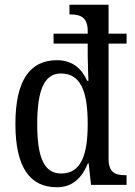

<svg xmlns="http://www.w3.org/2000/svg" viewBox="-20 -780 569 810"><path d="M220 10C286 10 325 -29 351 -91H354L364 0H514V-41H506C467 -41 438 -52 438 -111V-596H514V-638H438V-760H273V-719H280C317 -719 350 -708 350 -650V-638H206V-596H350V-545C350 -516 353 -443 353 -439H348C324 -491 286 -526 220 -526C107 -526 45 -442 45 -257C45 -73 107 10 220 10ZM238 -48C165 -48 137 -118 137 -256C137 -396 165 -470 237 -470C323 -470 350 -390 350 -257C350 -128 323 -48 238 -48Z"/></svg>

Font: Noto Serif Tamil Condensed
Style: Italic
Weight: 400
Width: 3
Italic angle: -12°
Designer: Indian Type Foundry, Tom Grace, and the Monotype Design Team
Foundry: Monotype Imaging Inc.
Version: Version 2.003